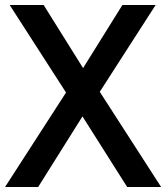

<svg xmlns="http://www.w3.org/2000/svg" viewBox="-50 -730 666 770"><path d="M-11.2 -710H125L283.2 -457L440.9 -710H574.2L350.1 -361.8L596.2 20H460L280.8 -263.2L103 20H-29.8L214.8 -358.9Z"/></svg>

Font: D-DIN-PRO SemiBold
Style: Bold
Weight: 600
Designer: datto
Foundry: CyberFei
Version: Version 1.000;hotconv 1.0.109;makeotfexe 2.5.65596